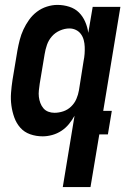

<svg xmlns="http://www.w3.org/2000/svg" viewBox="-20 -548 540 783"><path d="M202 -88Q220 -88 238 -94Q256 -100 270 -113.5Q284 -127 291.5 -144.5Q299 -162 302 -180L321 -300Q324 -314 325 -328.5Q326 -343 325.5 -357Q325 -371 321.5 -384.5Q318 -398 310 -409Q302 -420 289.5 -426Q277 -432 263 -432Q244 -432 224.5 -423.5Q205 -415 191.5 -399.5Q178 -384 171.5 -365Q165 -346 162 -327L142 -207Q140 -193 138.5 -179.5Q137 -166 138.5 -153Q140 -140 144.5 -128Q149 -116 157 -106.5Q165 -97 177 -92.5Q189 -88 202 -88ZM236 215 284 -76Q274 -58 261 -42Q248 -26 230.5 -14.5Q213 -3 193 2.5Q173 8 154 8Q127 8 103 -0.5Q79 -9 63 -27Q47 -45 38.5 -68.5Q30 -92 26.5 -117.5Q23 -143 25 -169.5Q27 -196 31 -222L51 -342Q55 -364 60.5 -385.5Q66 -407 75.5 -427.5Q85 -448 98.5 -467Q112 -486 130.5 -500Q149 -514 171 -521Q193 -528 214 -528Q239 -528 262.5 -520.5Q286 -513 302 -497Q318 -481 327.5 -459Q337 -437 340 -414L358 -520H471L401 -96H436L420 0H385L349 215Z"/></svg>

Font: Iosevka Term Curly
Style: Bold Italic
Weight: 700
Italic angle: -9°
Designer: Belleve Invis
Foundry: Belleve Invis
Version: Version 32.3.0